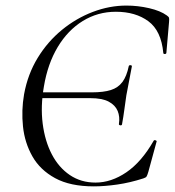

<svg xmlns="http://www.w3.org/2000/svg" viewBox="-20 -656 627 689"><path d="M417.8 -209.4Q416.8 -205.4 411.3 -206.4Q405.8 -207.4 406.8 -211.4Q410.8 -237.2 402.2 -257.9Q393.6 -278.6 370.2 -291.2Q346.8 -303.8 303.8 -303.8H97.8L101.2 -324.6H309.8Q351.6 -324.6 377.8 -332.9Q404 -341.2 419.3 -361.8Q434.6 -382.4 442 -418.4Q443 -422.6 448.6 -422.1Q454.2 -421.6 453 -416.6Q446.2 -380.4 442.1 -359.4Q438 -338.4 433.4 -313.8Q430 -291.4 426.4 -264Q422.8 -236.6 417.8 -209.4ZM316.8 12.8Q231.8 12.8 177.8 -16.7Q123.8 -46.2 96.2 -95Q68.6 -143.8 62.5 -202Q56.4 -260.2 66.4 -317.8Q79.6 -390 115.3 -448.4Q151 -506.8 202.2 -548.7Q253.4 -590.6 313.2 -613.3Q373 -636 433.6 -636Q474.6 -636 515.1 -626.7Q555.6 -617.4 578.6 -600.6Q585.6 -595.8 586.6 -591.8Q587.6 -587.8 586.6 -576.8L577 -466Q576.2 -462.2 571.2 -462.2Q566.2 -462.2 566 -466Q558.6 -545.6 512.5 -579.7Q466.4 -613.8 395.8 -613.8Q330.8 -613.8 277.1 -580.7Q223.4 -547.6 187.3 -487.5Q151.2 -427.4 137.6 -346Q125.2 -274.8 133.2 -212.2Q141.2 -149.6 166 -102.2Q190.8 -54.8 230.7 -27.8Q270.6 -0.8 322.8 -0.8Q379.2 -0.8 433.6 -37.8Q488 -74.8 531.6 -151.2Q533.8 -154.4 538.7 -152.3Q543.6 -150.2 541.8 -147.4L512.4 -39.6Q508.6 -26.8 506 -22.7Q503.4 -18.6 494.4 -15.8Q446.8 -0.4 400.9 6.2Q355 12.8 316.8 12.8Z"/></svg>

Font: Cormorant Garamond Light
Style: Italic
Weight: 300
Italic angle: -10°
Designer: Christian Thalmann (Catharsis Fonts)
Foundry: Catharsis Fonts
Version: Version 4.001